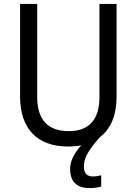

<svg xmlns="http://www.w3.org/2000/svg" viewBox="-20 -734 694 975"><path d="M406 111C406 68 428 29 489 -39C545 -82 572 -153 572 -242V-714H485V-241C485 -132 437 -68 329 -68C223 -68 169 -127 169 -240V-714H82V-243C82 -84 166 10 325 10C350 10 372 8 393 4C363 36 336 79 336 122C336 187 367 221 436 221C459 221 477 218 494 213V156C484 159 470 162 451 162C423 162 406 147 406 111Z"/></svg>

Font: Noto Sans Gurmukhi UI SemiCondensed
Style: Regular
Weight: 400
Width: 4
Designer: Jelle Bosma - Monotype Design Team
Foundry: Monotype Imaging Inc.
Version: Version 2.004